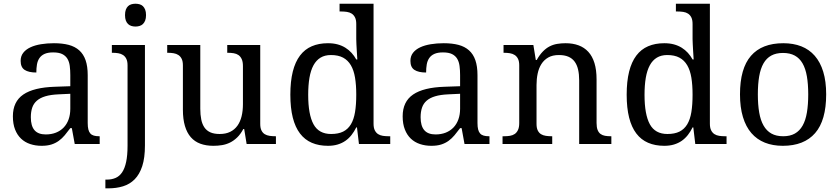

<svg xmlns="http://www.w3.org/2000/svg" viewBox="-20 -780 4550 1040"><path d="M147 -145Q147 -98.1 166.7 -75Q186.5 -51.8 228 -51.8Q258.3 -51.8 283 -61.5Q307.6 -71.3 325 -89.4Q342.3 -107.4 351.6 -133.3Q360.8 -159.2 360.8 -190.9V-272L296.9 -269Q254.4 -267.1 225.8 -258.5Q197.3 -250 179.7 -234.6Q162.1 -219.2 154.5 -196.8Q147 -174.3 147 -145ZM268.1 -496.1Q239.3 -496.1 221.4 -488Q203.6 -480 193.6 -465.3Q183.6 -450.7 180.2 -430.7Q176.8 -410.6 176.8 -387.2Q135.3 -387.2 113.5 -401.4Q91.8 -415.5 91.8 -450.2Q91.8 -476.1 106 -494.1Q120.1 -512.2 144.8 -523.7Q169.4 -535.2 202.1 -540.5Q234.9 -545.9 272 -545.9Q317.9 -545.9 352.1 -536.9Q386.2 -527.8 409.2 -507.3Q432.1 -486.8 443.6 -453.9Q455.1 -420.9 455.1 -373V-113.8Q455.1 -92.8 458.5 -79.1Q461.9 -65.4 469.2 -57.1Q476.6 -48.8 488.5 -45.4Q500.5 -42 517.1 -42H520V0H384.8L369.1 -85.9H360.8Q345.2 -64.9 330.6 -47.4Q315.9 -29.8 298.3 -17.1Q280.8 -4.4 258.5 2.7Q236.3 9.8 205.1 9.8Q171.9 9.8 143.3 0.2Q114.7 -9.3 94 -29.1Q73.2 -48.8 61.5 -78.9Q49.8 -108.9 49.8 -149.9Q49.8 -229.5 106.4 -268.1Q163.1 -306.6 277.8 -310.1L360.8 -313V-373Q360.8 -399.9 357.9 -422.6Q355 -445.3 345.2 -461.7Q335.4 -478 317.1 -487.1Q298.8 -496.1 268.1 -496.1Z M765.1 -536.1V7.8Q765.1 75.2 750.5 119.9Q735.8 164.6 709.5 191.2Q683.1 217.8 646.7 229Q610.4 240.2 566.9 240.2H550.8V192.9H558.1Q585 192.9 606 183.8Q627 174.8 641.4 153.6Q655.8 132.3 663.3 96.9Q670.9 61.5 670.9 8.8V-425.8Q670.9 -447.8 664.3 -461.2Q657.7 -474.6 646.5 -481.9Q635.3 -489.3 620.4 -491.7Q605.5 -494.1 588.9 -494.1H585.9V-536.1ZM657.2 -698.2Q657.2 -715.8 661.6 -727.5Q666 -739.3 673.6 -746.6Q681.2 -753.9 691.7 -756.8Q702.1 -759.8 713.9 -759.8Q725.6 -759.8 736.1 -756.8Q746.6 -753.9 754.2 -746.6Q761.7 -739.3 766.4 -727.5Q771 -715.8 771 -698.2Q771 -680.7 766.4 -668.9Q761.7 -657.2 754.2 -649.9Q746.6 -642.6 736.1 -639.4Q725.6 -636.2 713.9 -636.2Q702.1 -636.2 691.7 -639.4Q681.2 -642.6 673.6 -649.9Q666 -657.2 661.6 -668.9Q657.2 -680.7 657.2 -698.2Z M1389.6 -108.9Q1389.6 -86.9 1396.2 -73.5Q1402.8 -60.1 1414.1 -53.2Q1425.3 -46.4 1440.2 -44.2Q1455.1 -42 1471.7 -42H1474.6V0H1315.9L1302.7 -81.1H1297.9Q1282.7 -52.7 1264.4 -35.2Q1246.1 -17.6 1225.6 -7.6Q1205.1 2.4 1182.6 6.1Q1160.2 9.8 1135.7 9.8Q1096.2 9.8 1065.4 -1.5Q1034.7 -12.7 1013.7 -36.6Q992.7 -60.5 981.7 -97.7Q970.7 -134.8 970.7 -186V-425.8Q970.7 -447.8 964.1 -461.2Q957.5 -474.6 946.3 -481.9Q935.1 -489.3 920.2 -491.7Q905.3 -494.1 888.7 -494.1H885.7V-536.1H1064.9V-190.9Q1064.9 -158.2 1070.1 -132.8Q1075.2 -107.4 1087.2 -89.8Q1099.1 -72.3 1119.4 -63.2Q1139.6 -54.2 1169.9 -54.2Q1203.1 -54.2 1226.8 -65.9Q1250.5 -77.6 1265.9 -98.9Q1281.2 -120.1 1288.6 -149.9Q1295.9 -179.7 1295.9 -215.8V-421.9Q1295.9 -445.3 1289.3 -459.7Q1282.7 -474.1 1271.7 -481.7Q1260.7 -489.3 1245.8 -491.7Q1231 -494.1 1213.9 -494.1H1210.9V-536.1H1389.6Z M2003.4 -109.9Q2003.4 -87.9 2010 -74.5Q2016.6 -61 2027.8 -53.7Q2039.1 -46.4 2054 -44.2Q2068.8 -42 2085.4 -42H2093.8V0H1924.3L1913.6 -89.8H1909.7Q1898.4 -66.9 1884 -48.6Q1869.6 -30.3 1851.1 -17.3Q1832.5 -4.4 1809.1 2.7Q1785.6 9.8 1756.3 9.8Q1707 9.8 1668.9 -6.6Q1630.9 -22.9 1605 -56.9Q1579.1 -90.8 1565.9 -143.1Q1552.7 -195.3 1552.7 -267.1Q1552.7 -339.4 1565.9 -392.1Q1579.1 -444.8 1605 -479Q1630.9 -513.2 1668.9 -529.5Q1707 -545.9 1756.3 -545.9Q1785.2 -545.9 1808.6 -539.6Q1832 -533.2 1850.8 -521.5Q1869.6 -509.8 1884.3 -493.7Q1898.9 -477.5 1909.7 -458H1915.5Q1914.1 -482.4 1912.6 -503.9Q1911.6 -522.5 1910.6 -540.8Q1909.7 -559.1 1909.7 -567.9V-649.9Q1909.7 -671.9 1903.1 -685.3Q1896.5 -698.7 1885.3 -706.1Q1874 -713.4 1859.1 -715.6Q1844.2 -717.8 1827.6 -717.8H1819.3V-759.8H2003.4ZM1773.4 -54.2Q1812.5 -54.2 1838.6 -67.1Q1864.7 -80.1 1880.6 -106.4Q1896.5 -132.8 1903.1 -172.9Q1909.7 -212.9 1909.7 -267.1Q1909.7 -319.3 1903.1 -359.4Q1896.5 -399.4 1880.6 -426.5Q1864.7 -453.6 1838.4 -467.8Q1812 -481.9 1772.5 -481.9Q1739.7 -481.9 1716.3 -467.8Q1692.9 -453.6 1678 -426.3Q1663.1 -398.9 1656.2 -358.6Q1649.4 -318.4 1649.4 -266.1Q1649.4 -159.7 1678.2 -106.9Q1707 -54.2 1773.4 -54.2Z M2258.3 -145Q2258.3 -98.1 2278.1 -75Q2297.9 -51.8 2339.4 -51.8Q2369.6 -51.8 2394.3 -61.5Q2418.9 -71.3 2436.3 -89.4Q2453.6 -107.4 2462.9 -133.3Q2472.2 -159.2 2472.2 -190.9V-272L2408.2 -269Q2365.7 -267.1 2337.2 -258.5Q2308.6 -250 2291 -234.6Q2273.4 -219.2 2265.9 -196.8Q2258.3 -174.3 2258.3 -145ZM2379.4 -496.1Q2350.6 -496.1 2332.8 -488Q2314.9 -480 2304.9 -465.3Q2294.9 -450.7 2291.5 -430.7Q2288.1 -410.6 2288.1 -387.2Q2246.6 -387.2 2224.9 -401.4Q2203.1 -415.5 2203.1 -450.2Q2203.1 -476.1 2217.3 -494.1Q2231.4 -512.2 2256.1 -523.7Q2280.8 -535.2 2313.5 -540.5Q2346.2 -545.9 2383.3 -545.9Q2429.2 -545.9 2463.4 -536.9Q2497.6 -527.8 2520.5 -507.3Q2543.5 -486.8 2554.9 -453.9Q2566.4 -420.9 2566.4 -373V-113.8Q2566.4 -92.8 2569.8 -79.1Q2573.2 -65.4 2580.6 -57.1Q2587.9 -48.8 2599.9 -45.4Q2611.8 -42 2628.4 -42H2631.3V0H2496.1L2480.5 -85.9H2472.2Q2456.5 -64.9 2441.9 -47.4Q2427.2 -29.8 2409.7 -17.1Q2392.1 -4.4 2369.9 2.7Q2347.7 9.8 2316.4 9.8Q2283.2 9.8 2254.6 0.2Q2226.1 -9.3 2205.3 -29.1Q2184.6 -48.8 2172.9 -78.9Q2161.1 -108.9 2161.1 -149.9Q2161.1 -229.5 2217.8 -268.1Q2274.4 -306.6 2389.2 -310.1L2472.2 -313V-373Q2472.2 -399.9 2469.2 -422.6Q2466.3 -445.3 2456.5 -461.7Q2446.8 -478 2428.5 -487.1Q2410.2 -496.1 2379.4 -496.1Z M2971.2 -42V0H2702.1V-42H2710.4Q2727.5 -42 2742.4 -44.4Q2757.3 -46.9 2768.3 -54.4Q2779.3 -62 2785.9 -76.2Q2792.5 -90.3 2792.5 -113.8V-425.8Q2792.5 -447.8 2785.9 -461.2Q2779.3 -474.6 2768.1 -481.9Q2756.8 -489.3 2741.9 -491.7Q2727.1 -494.1 2710.4 -494.1H2707.5V-536.1H2869.1L2882.3 -455.1H2887.2Q2902.8 -482.9 2920.2 -500.7Q2937.5 -518.6 2956.8 -528.6Q2976.1 -538.6 2997.8 -542.2Q3019.5 -545.9 3043.5 -545.9Q3083 -545.9 3114 -534.4Q3145 -522.9 3166.7 -499.3Q3188.5 -475.6 3200 -438.5Q3211.4 -401.4 3211.4 -350.1V-113.8Q3211.4 -90.3 3217 -76.2Q3222.7 -62 3232.9 -54.4Q3243.2 -46.9 3257.3 -44.4Q3271.5 -42 3288.1 -42H3291.5V0H3117.2V-345.2Q3117.2 -377.9 3111.3 -403.3Q3105.5 -428.7 3092.5 -446.3Q3079.6 -463.9 3058.6 -472.9Q3037.6 -481.9 3007.3 -481.9Q2973.1 -481.9 2950 -468.8Q2926.8 -455.6 2912.6 -433.1Q2898.4 -410.6 2892.3 -381.3Q2886.2 -352.1 2886.2 -319.8V-108.9Q2886.2 -86.9 2892.8 -73.5Q2899.4 -60.1 2910.6 -53.2Q2921.9 -46.4 2936.8 -44.2Q2951.7 -42 2968.3 -42Z M3825.2 -109.9Q3825.2 -87.9 3831.8 -74.5Q3838.4 -61 3849.6 -53.7Q3860.8 -46.4 3875.7 -44.2Q3890.6 -42 3907.2 -42H3915.5V0H3746.1L3735.4 -89.8H3731.4Q3720.2 -66.9 3705.8 -48.6Q3691.4 -30.3 3672.9 -17.3Q3654.3 -4.4 3630.9 2.7Q3607.4 9.8 3578.1 9.8Q3528.8 9.8 3490.7 -6.6Q3452.6 -22.9 3426.8 -56.9Q3400.9 -90.8 3387.7 -143.1Q3374.5 -195.3 3374.5 -267.1Q3374.5 -339.4 3387.7 -392.1Q3400.9 -444.8 3426.8 -479Q3452.6 -513.2 3490.7 -529.5Q3528.8 -545.9 3578.1 -545.9Q3606.9 -545.9 3630.4 -539.6Q3653.8 -533.2 3672.6 -521.5Q3691.4 -509.8 3706.1 -493.7Q3720.7 -477.5 3731.4 -458H3737.3Q3735.8 -482.4 3734.4 -503.9Q3733.4 -522.5 3732.4 -540.8Q3731.4 -559.1 3731.4 -567.9V-649.9Q3731.4 -671.9 3724.9 -685.3Q3718.3 -698.7 3707 -706.1Q3695.8 -713.4 3680.9 -715.6Q3666 -717.8 3649.4 -717.8H3641.1V-759.8H3825.2ZM3595.2 -54.2Q3634.3 -54.2 3660.4 -67.1Q3686.5 -80.1 3702.4 -106.4Q3718.3 -132.8 3724.9 -172.9Q3731.4 -212.9 3731.4 -267.1Q3731.4 -319.3 3724.9 -359.4Q3718.3 -399.4 3702.4 -426.5Q3686.5 -453.6 3660.2 -467.8Q3633.8 -481.9 3594.2 -481.9Q3561.5 -481.9 3538.1 -467.8Q3514.6 -453.6 3499.8 -426.3Q3484.9 -398.9 3478 -358.6Q3471.2 -318.4 3471.2 -266.1Q3471.2 -159.7 3500 -106.9Q3528.8 -54.2 3595.2 -54.2Z M4455.1 -269Q4455.1 -127.9 4395.3 -59.1Q4335.4 9.8 4220.2 9.8Q4166 9.8 4123 -7.3Q4080.1 -24.4 4050 -59.1Q4020 -93.8 4004.2 -146.2Q3988.3 -198.7 3988.3 -269Q3988.3 -409.2 4047.6 -477.5Q4106.9 -545.9 4223.1 -545.9Q4277.3 -545.9 4320.3 -529.1Q4363.3 -512.2 4393.3 -477.8Q4423.3 -443.4 4439.2 -391.4Q4455.1 -339.4 4455.1 -269ZM4085 -269Q4085 -213.4 4092.3 -170.9Q4099.6 -128.4 4116 -99.9Q4132.3 -71.3 4158.4 -56.6Q4184.6 -42 4222.2 -42Q4259.8 -42 4285.6 -56.6Q4311.5 -71.3 4327.6 -99.9Q4343.8 -128.4 4350.8 -170.9Q4357.9 -213.4 4357.9 -269Q4357.9 -324.7 4350.6 -366.7Q4343.3 -408.7 4327.1 -436.8Q4311 -464.8 4284.9 -479Q4258.8 -493.2 4221.2 -493.2Q4183.6 -493.2 4157.7 -479Q4131.8 -464.8 4115.7 -436.8Q4099.6 -408.7 4092.3 -366.7Q4085 -324.7 4085 -269Z"/></svg>

Font: Droid-TTFautohint Serif
Style: Regular
Weight: 400
Foundry: Ascender Corporation
Version: Version 1.00; ttfautohint (v1.00rc1.4-1a1c-dirty) -l 8 -r 50